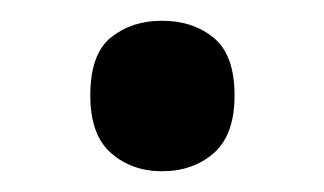

<svg xmlns="http://www.w3.org/2000/svg" viewBox="-20 -445 312 185"><path d="M67 -353Q67 -393 87 -409Q107 -425 136 -425Q166 -425 186 -408.5Q206 -392 206 -353Q206 -315 186 -297.5Q166 -280 136 -280Q107 -280 87 -297.5Q67 -315 67 -353Z"/></svg>

Font: Noto Sans Khmer Medium
Style: Regular
Weight: 500
Version: Version 2.003